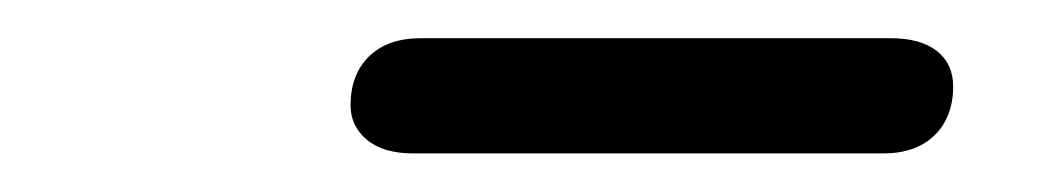

<svg xmlns="http://www.w3.org/2000/svg" viewBox="-20 -703 556 101"><path d="M164.4 -647.7Q164.4 -663.7 174.1 -673.3Q183.9 -682.9 201.2 -682.9H448.5Q464.2 -682.9 472.8 -676.2Q481.4 -669.5 481.4 -657.5Q481.4 -641.5 471.7 -631.9Q461.9 -622.3 444.7 -622.3H197.3Q181.6 -622.3 173 -629.5Q164.4 -636.6 164.4 -647.7Z"/></svg>

Font: SN Pro Thin
Style: Italic
Weight: 200
Italic angle: -9°
Designer: Tobias Whetton
Foundry: Supernotes
Version: Version 1.003;Glyphs 3.3 (3324)